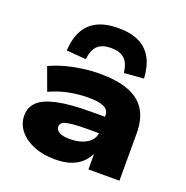

<svg xmlns="http://www.w3.org/2000/svg" viewBox="-138 -903 1008 1041"><g transform="rotate(20 366.0 -382.5)"><path d="M289 11Q219 11 165.5 -11Q112 -33 82 -71Q52 -109 52 -157Q52 -203 83.5 -234.5Q115 -266 189 -282.5Q263 -299 390 -299H488V-204H394Q351 -204 322.5 -201.5Q294 -199 277 -194.5Q260 -190 253 -182Q246 -174 246 -162Q246 -143 266.5 -131.5Q287 -120 328 -120Q366 -120 397.5 -131Q429 -142 447.5 -163Q466 -184 466 -212V-305Q466 -338 437 -352Q408 -366 348 -366Q289 -366 233 -354.5Q177 -343 125 -319L77 -450Q117 -469 164 -482Q211 -495 261.5 -502Q312 -509 361 -509Q460 -509 526 -484.5Q592 -460 625 -408Q658 -356 658 -273V0H479V-102L485 -103Q470 -66 443.5 -40.5Q417 -15 379 -2Q341 11 289 11ZM261 -557 148 -566Q152 -635 177 -681.5Q202 -728 250.5 -752Q299 -776 371 -776Q444 -776 492 -752Q540 -728 565 -681.5Q590 -635 594 -566L481 -557Q474 -614 447 -637.5Q420 -661 371 -661Q321 -661 294.5 -637.5Q268 -614 261 -557Z"/></g></svg>

Font: Nunito Sans 10pt Expanded Black
Style: Regular
Weight: 900
Width: 7
Designer: Vernon Adams
Foundry: Vernon Adams
Version: Version 3.101;gftools[0.9.27]